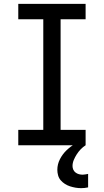

<svg xmlns="http://www.w3.org/2000/svg" viewBox="-20 -755 540 998"><path d="M75 0V-80H205V-655H75V-735H425V-655H295V-80H425V0ZM402 223Q387 223 372.5 220.5Q358 218 344 213.5Q330 209 317.5 201Q305 193 295.5 182Q286 171 282 156.5Q278 142 278 128Q278 99 291.5 72.5Q305 46 326 26Q347 6 372 -8.5Q397 -23 425 -32V0Q411 9 399.5 21Q388 33 379 47Q370 61 363.5 76.5Q357 92 357 108Q357 118 361 127Q365 136 373 142Q381 148 390.5 150.5Q400 153 410 153Q417 153 424 151.5Q431 150 438 149V219Q429 221 420 222Q411 223 402 223Z"/></svg>

Font: Iosevka Bendy Medium
Style: Regular
Weight: 500
Monospace: yes
Designer: Belleve Invis
Foundry: Belleve Invis
Version: Version 30.1.2